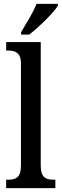

<svg xmlns="http://www.w3.org/2000/svg" viewBox="-20 -979 321 999"><path d="M90 -812V-799H132C184 -839 260 -914 281 -949V-959H170C153 -914 117 -858 90 -812ZM12 0H268V-44H258C219 -44 192 -55 192 -117V-760H12V-716H23C55 -716 89 -707 89 -650V-117C89 -55 62 -44 23 -44H12Z"/></svg>

Font: Noto Serif Condensed Medium
Style: Regular
Weight: 500
Width: 3
Designer: Monotype Design Team
Foundry: Monotype Imaging Inc.
Version: Version 2.015